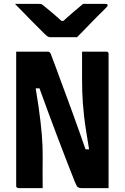

<svg xmlns="http://www.w3.org/2000/svg" viewBox="-20 -965 640 985"><path d="M199 0Q168 0 137 0Q106 0 74 0Q71 0 68.5 -1.5Q66 -3 64.5 -5Q63 -7 63 -11Q63 -84 63 -157Q63 -230 63 -302.5Q63 -375 63 -448.5Q63 -522 63 -594Q63 -621 63 -647.5Q63 -674 63 -700Q84 -700 114 -700Q144 -700 173.5 -700Q203 -700 223 -700Q229 -700 233 -698Q237 -696 240.5 -688.5Q244 -681 250 -663Q259 -640 269.5 -611Q280 -582 293 -547Q306 -512 321 -471.5Q336 -431 352.5 -385.5Q369 -340 387 -289.5Q405 -239 424 -184L392 -199H458L439 -187Q429 -247 422 -291.5Q415 -336 411 -372Q407 -408 405 -437Q403 -466 402 -494Q401 -522 401 -552Q401 -589 401 -626Q401 -663 401 -700Q433 -700 464 -700Q495 -700 526 -700Q531 -700 534 -697Q537 -694 537 -689Q537 -617 537 -544.5Q537 -472 537 -399.5Q537 -327 537 -255Q537 -183 537 -110Q537 -82 537 -54.5Q537 -27 537 0Q517 0 489.5 0Q462 0 436.5 0Q411 0 397 0Q386 0 379.5 -4.5Q373 -9 364 -32Q344 -83 321.5 -140.5Q299 -198 275.5 -260.5Q252 -323 227 -390Q202 -457 177 -527L210 -512H143L161 -525Q171 -466 177.5 -420.5Q184 -375 188 -339.5Q192 -304 194.5 -274.5Q197 -245 198 -218Q199 -191 199 -163Q198 -124 198.5 -82.5Q199 -41 199 0ZM375 -774Q361 -774 333.5 -774Q306 -774 279 -774Q252 -774 239 -774Q232 -774 226 -777Q220 -780 207 -793Q199 -801 182.5 -817.5Q166 -834 144.5 -855.5Q123 -877 100.5 -900.5Q78 -924 57 -945Q82 -945 116.5 -945Q151 -945 177 -945Q188 -945 192.5 -943.5Q197 -942 205 -935Q220 -923 248.5 -899Q277 -875 318 -837L266 -858Q282 -858 298.5 -858Q315 -858 331 -858L281 -835Q320 -872 351 -898.5Q382 -925 406 -945H521Q525 -945 527.5 -944.5Q530 -944 531 -942.5Q532 -941 532 -938Q532 -934 528.5 -930Q525 -926 511 -912Q498 -900 480.5 -882Q463 -864 443.5 -844Q424 -824 406 -805.5Q388 -787 375 -774Z"/></svg>

Font: RecMonoLinear Nerd Font Mono
Style: Bold
Weight: 700
Monospace: yes
Version: Version 1.085; ttfautohint (v1.8.4.7-5d5b);Nerd Fonts 3.2.1